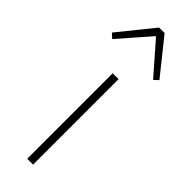

<svg xmlns="http://www.w3.org/2000/svg" viewBox="-295 -824 837 837"><g transform="rotate(45 123.5 -405.5)"><path d="M105 0V-527H141V0ZM-23 -650 107 -811H141L270 -650L250 -631L126 -773H122L-2 -631Z"/></g></svg>

Font: Noto Sans KR Thin Thin
Style: Regular
Weight: 250
Version: Version 2.004-H2;hotconv 1.0.118;makeotfexe 2.5.65603